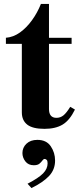

<svg xmlns="http://www.w3.org/2000/svg" viewBox="-20 -642 401 976"><path d="M206 13Q146 13 118.5 -8.5Q91 -30 91 -71V-419H10V-450Q48 -453 81.5 -477Q115 -501 142.5 -539Q170 -577 188 -622H229V-450H344V-419H229V-88Q229 -43 267 -43Q287 -43 302.5 -55.5Q318 -68 337 -99L361 -85Q334 -30 298 -8.5Q262 13 206 13ZM140 314 120 292Q176 263 199 239.5Q222 216 222 188Q222 175 217 170.5Q212 166 207 166Q201 166 195.5 174Q190 182 180.5 190Q171 198 152 198Q124 198 109 178.5Q94 159 94 136Q94 108 114.5 88.5Q135 69 170 69Q216 69 238 101.5Q260 134 260 174Q260 220 229.5 252.5Q199 285 140 314Z"/></svg>

Font: Libre Bodoni
Style: Regular
Weight: 400
Designer: Pablo Impallari, Rodrigo Fuenzalida
Foundry: Impallari Type
Version: Version 2.005;gftools[0.9.23]